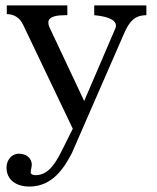

<svg xmlns="http://www.w3.org/2000/svg" viewBox="-20 -488 577 707"><path d="M88 199C174 199 217 129 245 75L437 -365C455 -406 474 -432 519 -432V-468H327V-432C359 -429 407 -421 407 -393C407 -390 406 -387 405 -384L290 -116L161 -390C159 -396 158 -401 158 -405C158 -430 197 -432 219 -432H228V-468H5V-436C31 -436 53 -423 65 -397L248 -14L202 78C183 113 158 157 111 157C104 157 93 155 93 146C93 143 97 123 97 121V119C97 92 74 78 50 78C22 78 4 102 4 129C4 177 43 199 88 199Z"/></svg>

Font: MusAnalysis
Style: Regular
Weight: 400
Version: Version 2.0